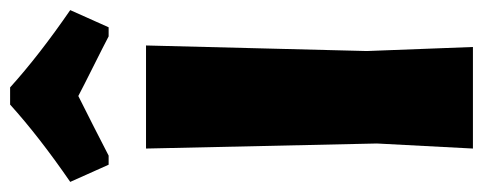

<svg xmlns="http://www.w3.org/2000/svg" viewBox="-314 -648 956 380"><g transform="rotate(-90 164.0 -458.0)"><path d="M28 -721 -6 -797Q84 -859 147 -916H181Q244 -859 334 -797L300 -721H282Q263 -731 223 -751Q183 -771 164 -781Q144 -771 104.5 -751Q65 -731 46 -721ZM264 -647 253 -210 261 0H60L70 -190L60 -647Z"/></g></svg>

Font: Alegreya Sans SC Black
Style: Regular
Weight: 900
Designer: Juan Pablo del Peral
Foundry: Huerta Tipografica
Version: Version 2.007